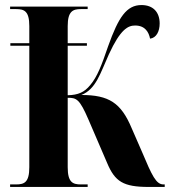

<svg xmlns="http://www.w3.org/2000/svg" viewBox="-20 -740 674 760"><path d="M20 0H327V-10H300C268 -10 248 -18 248 -78V-353C283 -353 295 -348 330 -267L404 -95C435 -21 468 0 569 0H632V-10H627C598 -10 582 -44 542 -139L501 -233C459 -333 411 -364 302 -364C360 -387 377 -450 411 -525C457 -625 487 -639 515 -639C554 -639 569 -613 574 -587C599 -590 612 -616 612 -647C612 -692 586 -720 540 -720C481 -720 449 -672 408 -557C382 -481 365 -436 337 -403C314 -375 290 -364 248 -363V-559H324V-569H248V-637C248 -696 269 -704 300 -704H327V-714H20V-704H44C76 -704 96 -696 96 -637V-569H21V-559H96V-78C96 -18 76 -10 44 -10H20Z"/></svg>

Font: Noto Serif Display ExtraCondensed ExtraBold
Style: Regular
Weight: 800
Width: 2
Designer: Monotype Design Team
Foundry: Monotype Imaging Inc.
Version: Version 2.009